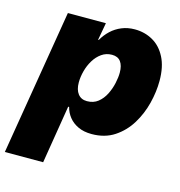

<svg xmlns="http://www.w3.org/2000/svg" viewBox="-140 -646 891 948"><g transform="rotate(15 305.5 -171.5)"><path d="M-30.3 204.1 92.8 -539.1H287.1L271 -450.2H274.4Q290.5 -478.5 313.7 -500.2Q336.9 -522 367.2 -534.4Q397.5 -546.9 433.6 -546.9Q484.4 -546.9 525.9 -523.4Q567.4 -500 592 -452.1Q616.7 -404.3 616.7 -332.5Q616.7 -276.9 601.8 -217.5Q586.9 -158.2 555.7 -107.2Q524.4 -56.2 475.8 -24.2Q427.2 7.8 359.9 7.8Q319.8 7.8 290.8 -5.9Q261.7 -19.5 243.7 -42.2Q225.6 -64.9 218.8 -92.8H213.9L165.5 204.1ZM295.9 -143.1Q329.1 -143.1 352.1 -161.4Q375 -179.7 389.2 -208Q403.3 -236.3 409.9 -266.6Q416.5 -296.9 416.5 -320.8Q416.5 -356.9 401.9 -376.7Q387.2 -396.5 357.4 -396.5Q327.6 -396.5 304.4 -380.1Q281.2 -363.8 265.4 -337.6Q249.5 -311.5 241.5 -281Q233.4 -250.5 233.4 -222.2Q233.4 -185.1 249.8 -164.1Q266.1 -143.1 295.9 -143.1Z"/></g></svg>

Font: Inter 18pt Black
Style: Italic
Weight: 900
Italic angle: -9.3988°
Designer: Rasmus Andersson
Foundry: rsms
Version: Version 4.001;git-66647c0bb